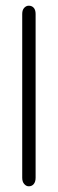

<svg xmlns="http://www.w3.org/2000/svg" viewBox="-20 -651 202 674"><path d="M58 -602Q58 -616 65 -623.5Q72 -631 81 -631Q92 -631 98.5 -623.5Q105 -616 105 -602V-27Q105 -13 98.5 -5Q92 3 81 3Q72 3 65 -5Q58 -13 58 -27Z"/></svg>

Font: Beiruti Light
Style: Regular
Weight: 300
Designer: Arlette Boutros
Foundry: Boutros
Version: Version 1.41